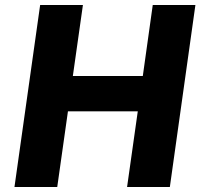

<svg xmlns="http://www.w3.org/2000/svg" viewBox="-20 -743 806 763"><path d="M37.5 0 139.5 -723H309.5L269.5 -441H547.5L587 -723H756.5L655 0H485L527.5 -300.5H250L207.5 0Z"/></svg>

Font: Public Sans Thin ExtraBold
Style: Italic
Weight: 800
Italic angle: -8°
Version: Version 2.001